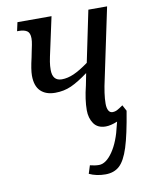

<svg xmlns="http://www.w3.org/2000/svg" viewBox="-86 -598 687 888"><g transform="rotate(-10 258.0 -154.0)"><path d="M261 212 273 174Q296 180 315 180Q348 180 379.5 134.5Q411 89 428 12L432 -3Q400 10 377 10Q339 10 321 -16Q303 -42 303 -79Q303 -128 319 -193L330 -249Q284 -215 249.5 -199.5Q215 -184 174 -184Q130 -184 105.5 -208Q81 -232 81 -281Q81 -309 94 -364L100 -394Q102 -403 105.5 -420.5Q109 -438 109 -451Q109 -477 95.5 -486Q82 -495 57 -495H49L58 -536H218L186 -388Q177 -348 174 -329.5Q171 -311 171 -292Q171 -240 215 -240Q242 -240 271.5 -253Q301 -266 341 -295L391 -536H479L410 -208Q394 -138 394 -94Q394 -73 400.5 -61.5Q407 -50 419 -50Q431 -50 441.5 -55.5Q452 -61 469 -73L484 -45Q466 65 447.5 123Q429 181 403.5 204.5Q378 228 337 228Q295 228 261 212Z"/></g></svg>

Font: Noto Serif Cond
Style: Italic
Weight: 400
Width: 3
Italic angle: -12°
Designer: Monotype Design Team
Foundry: Monotype Imaging Inc.
Version: Version 1.001